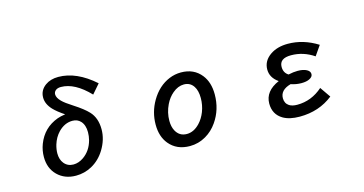

<svg xmlns="http://www.w3.org/2000/svg" viewBox="-87 -1228 3175 1676"><g transform="rotate(-15 1500.0 -389.5)"><path d="M828.1 -685.1 756.3 -602.1Q625.5 -739.3 500.5 -739.3Q469.2 -739.3 452.1 -724.6Q435.5 -710.4 435.5 -689.5Q435.5 -658.7 470.2 -624Q497.1 -596.7 564 -554.2Q649.4 -499.5 690.9 -455.1Q748.5 -394 748.5 -290.5Q748.5 -198.7 694.8 -110.8Q647.5 -34.2 573.7 6.3Q506.8 43 429.7 43Q328.1 43 263.2 -21Q199.2 -84.5 199.2 -186.5Q199.2 -246.1 220.2 -301.3Q271 -433.6 403.3 -482.4Q431.6 -492.7 475.1 -499Q411.6 -541.5 378.4 -576.2Q327.1 -630.4 327.1 -689.5Q327.1 -754.9 382.3 -795.4Q430.2 -830.1 500.5 -830.1Q665 -830.1 828.1 -685.1ZM521 -428.2Q450.7 -428.2 393.6 -370.1Q352.1 -327.1 333 -265.1Q320.8 -223.6 320.8 -186.5Q320.8 -131.3 349.1 -96.2Q380.9 -57.1 433.1 -57.1Q480.5 -57.1 525.4 -88.4Q594.2 -136.7 618.2 -226.1Q627.4 -261.7 627.4 -296.9Q627.4 -361.8 594.7 -397.5Q566.4 -428.2 521 -428.2Z M1544.9 -590.8Q1662.1 -590.8 1728 -506.8Q1781.7 -438.5 1781.7 -330.1Q1781.7 -193.4 1707.5 -86.9Q1664.1 -24.4 1602.5 11.2Q1535.2 50.8 1457 50.8Q1338.4 50.8 1271 -30.8Q1214.8 -99.1 1214.8 -207Q1214.8 -319.3 1272 -418Q1335.9 -527.3 1439 -569.8Q1489.7 -590.8 1544.9 -590.8ZM1543 -482.9Q1489.3 -482.9 1440.4 -441.4Q1398.4 -406.2 1372.1 -351.6Q1338.9 -283.2 1338.9 -208Q1338.9 -155.8 1358.4 -118.7Q1390.6 -58.1 1458 -58.1Q1521 -58.1 1574.7 -114.3Q1611.8 -153.3 1633.3 -208.5Q1655.8 -267.1 1655.8 -330.6Q1655.8 -397 1629.9 -436.5Q1599.6 -482.9 1543 -482.9Z M2751 -49.8Q2624 50.8 2449.2 50.8Q2356.9 50.8 2300.3 17.6Q2220.2 -29.8 2220.2 -127.9Q2220.2 -240.2 2351.1 -296.9Q2280.3 -345.7 2280.3 -419.4Q2280.3 -498.5 2353 -547.9Q2416.5 -590.8 2510.7 -590.8Q2650.4 -590.8 2779.3 -509.8L2718.3 -421.9Q2622.6 -486.8 2512.2 -486.8Q2407.2 -486.8 2407.2 -409.2Q2407.2 -355.5 2449.2 -330.1Q2494.6 -340.3 2532.2 -340.3Q2584 -340.3 2614.3 -323.7Q2643.1 -308.1 2643.1 -282.7Q2643.1 -257.8 2613.3 -242.7Q2585.9 -228 2538.6 -228Q2491.7 -228 2444.3 -244.1Q2347.2 -217.3 2347.2 -142.1Q2347.2 -95.7 2382.8 -72.3Q2409.7 -55.2 2454.6 -55.2Q2583.5 -55.2 2685.1 -145Z"/></g></svg>

Font: FORM UDPGothic
Style: Bold
Weight: 700
Foundry: Pronama LLC
Version: Version 1.051